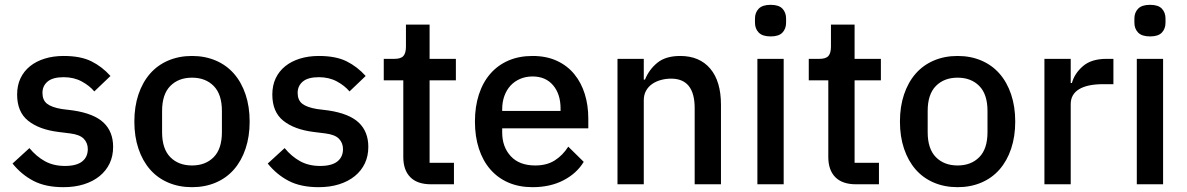

<svg xmlns="http://www.w3.org/2000/svg" viewBox="-20 -764 4920 796"><path d="M243 12Q169 12 119 -14Q69 -40 32 -86L102 -150Q131 -115 166.5 -95.5Q202 -76 249 -76Q297 -76 320.5 -94.5Q344 -113 344 -146Q344 -171 327.5 -188.5Q311 -206 270 -211L222 -217Q142 -227 96.5 -263.5Q51 -300 51 -372Q51 -410 65 -439.5Q79 -469 104.5 -489.5Q130 -510 165.5 -521Q201 -532 244 -532Q314 -532 358.5 -510Q403 -488 438 -449L371 -385Q351 -409 318.5 -426.5Q286 -444 244 -444Q199 -444 177.5 -426Q156 -408 156 -379Q156 -349 175 -334Q194 -319 236 -312L284 -306Q370 -293 409.5 -255.5Q449 -218 449 -155Q449 -117 434.5 -86.5Q420 -56 393 -34Q366 -12 328 0Q290 12 243 12Z M776 12Q722 12 677.5 -7Q633 -26 602 -61.5Q571 -97 554 -147.5Q537 -198 537 -260Q537 -322 554 -372.5Q571 -423 602 -458.5Q633 -494 677.5 -513Q722 -532 776 -532Q830 -532 874.5 -513Q919 -494 950 -458.5Q981 -423 998 -372.5Q1015 -322 1015 -260Q1015 -198 998 -147.5Q981 -97 950 -61.5Q919 -26 874.5 -7Q830 12 776 12ZM776 -78Q832 -78 866 -112.5Q900 -147 900 -216V-304Q900 -373 866 -407.5Q832 -442 776 -442Q720 -442 686 -407.5Q652 -373 652 -304V-216Q652 -147 686 -112.5Q720 -78 776 -78Z M1301 12Q1227 12 1177 -14Q1127 -40 1090 -86L1160 -150Q1189 -115 1224.5 -95.5Q1260 -76 1307 -76Q1355 -76 1378.5 -94.5Q1402 -113 1402 -146Q1402 -171 1385.5 -188.5Q1369 -206 1328 -211L1280 -217Q1200 -227 1154.5 -263.5Q1109 -300 1109 -372Q1109 -410 1123 -439.5Q1137 -469 1162.5 -489.5Q1188 -510 1223.5 -521Q1259 -532 1302 -532Q1372 -532 1416.5 -510Q1461 -488 1496 -449L1429 -385Q1409 -409 1376.5 -426.5Q1344 -444 1302 -444Q1257 -444 1235.5 -426Q1214 -408 1214 -379Q1214 -349 1233 -334Q1252 -319 1294 -312L1342 -306Q1428 -293 1467.5 -255.5Q1507 -218 1507 -155Q1507 -117 1492.5 -86.5Q1478 -56 1451 -34Q1424 -12 1386 0Q1348 12 1301 12Z M1767 0Q1710 0 1681 -29.5Q1652 -59 1652 -113V-431H1571V-520H1615Q1642 -520 1652.5 -532Q1663 -544 1663 -571V-662H1761V-520H1870V-431H1761V-89H1862V0Z M2188 12Q2132 12 2088 -7Q2044 -26 2013 -61.5Q1982 -97 1965.5 -147.5Q1949 -198 1949 -260Q1949 -322 1965.5 -372.5Q1982 -423 2013 -458.5Q2044 -494 2088 -513Q2132 -532 2188 -532Q2245 -532 2288.5 -512Q2332 -492 2361 -456.5Q2390 -421 2404.5 -374Q2419 -327 2419 -273V-232H2062V-215Q2062 -155 2097.5 -116.5Q2133 -78 2199 -78Q2247 -78 2280 -99Q2313 -120 2336 -156L2400 -93Q2371 -45 2316 -16.5Q2261 12 2188 12ZM2188 -447Q2160 -447 2136.5 -437Q2113 -427 2096.5 -409Q2080 -391 2071 -366Q2062 -341 2062 -311V-304H2304V-314Q2304 -374 2273 -410.5Q2242 -447 2188 -447Z M2540 0V-520H2649V-434H2654Q2671 -476 2705.5 -504Q2740 -532 2800 -532Q2880 -532 2924.5 -479.5Q2969 -427 2969 -330V0H2860V-316Q2860 -438 2762 -438Q2741 -438 2720.5 -432.5Q2700 -427 2684 -416Q2668 -405 2658.5 -388Q2649 -371 2649 -348V0Z M3175 -613Q3141 -613 3125.5 -629Q3110 -645 3110 -670V-687Q3110 -712 3125.5 -728Q3141 -744 3175 -744Q3209 -744 3224 -728Q3239 -712 3239 -687V-670Q3239 -645 3224 -629Q3209 -613 3175 -613ZM3120 -520H3229V0H3120Z M3529 0Q3472 0 3443 -29.5Q3414 -59 3414 -113V-431H3333V-520H3377Q3404 -520 3414.5 -532Q3425 -544 3425 -571V-662H3523V-520H3632V-431H3523V-89H3624V0Z M3950 12Q3896 12 3851.5 -7Q3807 -26 3776 -61.5Q3745 -97 3728 -147.5Q3711 -198 3711 -260Q3711 -322 3728 -372.5Q3745 -423 3776 -458.5Q3807 -494 3851.5 -513Q3896 -532 3950 -532Q4004 -532 4048.5 -513Q4093 -494 4124 -458.5Q4155 -423 4172 -372.5Q4189 -322 4189 -260Q4189 -198 4172 -147.5Q4155 -97 4124 -61.5Q4093 -26 4048.5 -7Q4004 12 3950 12ZM3950 -78Q4006 -78 4040 -112.5Q4074 -147 4074 -216V-304Q4074 -373 4040 -407.5Q4006 -442 3950 -442Q3894 -442 3860 -407.5Q3826 -373 3826 -304V-216Q3826 -147 3860 -112.5Q3894 -78 3950 -78Z M4310 0V-520H4419V-420H4424Q4435 -460 4470 -490Q4505 -520 4567 -520H4596V-415H4553Q4488 -415 4453.5 -394Q4419 -373 4419 -332V0Z M4748 -613Q4714 -613 4698.5 -629Q4683 -645 4683 -670V-687Q4683 -712 4698.5 -728Q4714 -744 4748 -744Q4782 -744 4797 -728Q4812 -712 4812 -687V-670Q4812 -645 4797 -629Q4782 -613 4748 -613ZM4693 -520H4802V0H4693Z"/></svg>

Font: IBM Plex Sans KR Medium
Style: Regular
Weight: 500
Designer: Mike Abbink; Paul van der Laan; Pieter van Rosmalen; Wujin Sim; Chorong Kim; Dohee Lee;
Foundry: Sandoll Inc.
Version: Version 1.001